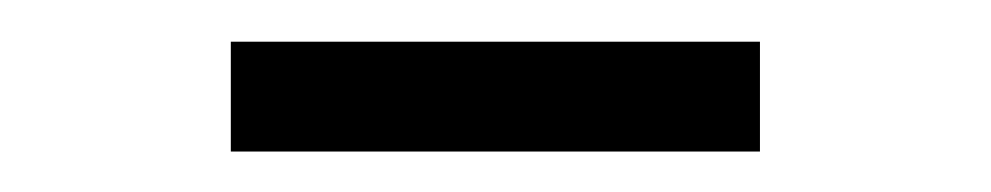

<svg xmlns="http://www.w3.org/2000/svg" viewBox="-20 -735 480 93"><path d="M348.1 -714.8V-661.6H91.8V-714.8Z"/></svg>

Font: Inter 17pt Light
Style: Regular
Weight: 300
Version: Version 4.001;git-66647c0bb